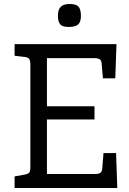

<svg xmlns="http://www.w3.org/2000/svg" viewBox="-20 -941 648 961"><path d="M567 0H53V-58L103 -67Q121 -70 126.5 -77.5Q132 -85 132 -105V-616Q132 -637 126.5 -645.5Q121 -654 103 -656L53 -662V-720H563L557 -549H495L489 -621Q488 -638 479.5 -644Q471 -650 451 -650H215V-409H453V-343H215V-70H454Q474 -70 482.5 -76Q491 -82 492 -99L498 -175H561ZM270 -862Q270 -893 284 -907Q298 -921 330 -921Q361 -921 373 -907.5Q385 -894 385 -861Q385 -830 370.5 -818Q356 -806 324 -806Q293 -806 281.5 -819Q270 -832 270 -862Z"/></svg>

Font: Enriqueta
Style: Regular
Weight: 400
Designer: Viviana Monsalve, Gustavo Ibarra
Foundry: 72Puntos
Version: Version 2.000